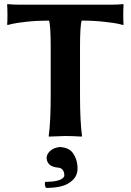

<svg xmlns="http://www.w3.org/2000/svg" viewBox="-20 -668 642 943"><path d="M209 108.9C210 122.9 215.1 133.7 224.4 141.4C233.6 149 248.2 153.8 268.1 155.8C276.2 156.4 282.9 160.1 288.1 166.7C293.3 173.4 295.9 182.1 295.9 192.9C295.9 202.3 288 210 272.2 216.1C256.4 222.1 233.1 225.1 202.1 225.1C200.2 229.3 199.7 234.8 200.7 241.5C201.7 248.1 203.8 252.6 207 254.9C234.7 254.9 259.4 252.2 281.2 246.8C303.1 241.5 321.8 231.3 337.4 216.3C353 201.3 360.8 182.3 360.8 159.2C360.8 128.9 352.5 102.9 335.9 81.1C324.5 66.1 305.5 57.1 278.8 54.2H272.9C255 56.2 240.3 61.8 228.8 71.3C217.2 80.7 210.6 92 209 105ZM229 -436V-200.2C229 -112 225.7 -45.2 219.2 0L220.2 2.9L300.8 0C323.6 0 350.3 1 380.9 2.9L382.8 0C376.3 -47.5 373 -114.3 373 -200.2V-436C373 -505 375.7 -548.7 380.9 -566.9C420.6 -566.9 458.1 -564.9 493.4 -560.8C528.7 -556.7 551.5 -553.5 561.8 -551C572 -548.6 579.8 -546.5 585 -544.9L586.9 -548.8C585.9 -556.3 585.4 -570.7 585.4 -592C585.4 -613.4 585.9 -631 586.9 -645L585 -647.9C568.7 -646 548.7 -645 524.9 -645H77.1C53.1 -645 33 -646 17.1 -647.9L15.1 -645C16.1 -631 16.6 -613.4 16.6 -592C16.6 -570.7 16.1 -556.3 15.1 -548.8L17.1 -544.9L38.1 -550.3C52.4 -553.9 76.6 -557.5 110.6 -561.3C144.6 -565 181.5 -566.9 221.2 -566.9C226.4 -548.7 229 -505 229 -436Z"/></svg>

Font: Linux Biolinum G
Style: Bold
Weight: 700
Designer: Philipp H. Poll
Foundry: Philipp H. Poll
Version: Version 1.1.0